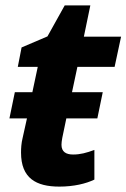

<svg xmlns="http://www.w3.org/2000/svg" viewBox="-20 -682 469 712"><path d="M200 10C254 10 299 -1 330 -16V-126C300 -115 278 -109 251 -109C225 -109 208 -119 208 -145C208 -151 209 -161 211 -171L226 -243H341L361 -340H247L267 -434H405L429 -546H291L315 -662H220L156 -547L60 -506L46 -434H120L100 -340H35L15 -243H80L64 -171C59 -151 58 -132 58 -116C58 -21 114 10 200 10Z"/></svg>

Font: Noto Sans
Style: Bold Italic
Weight: 700
Italic angle: -12°
Designer: Monotype Design Team
Foundry: Monotype Imaging Inc.
Version: Version 2.013